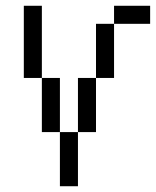

<svg xmlns="http://www.w3.org/2000/svg" viewBox="-20 -645 540 665"><path d="M125 -375H62.5V-625H125ZM125 -375H187.5V-187.5H125ZM187.5 -187.5H250V0H187.5ZM250 -375H312.5V-187.5H250ZM312.5 -562.5H375V-375H312.5ZM375 -625H500V-562.5H375Z"/></svg>

Font: 寒蝉点阵体 16px
Style: Regular
Weight: 400
Designer: Designed by Warren2060
Foundry: ChillType
Version: Version 1.000